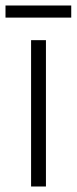

<svg xmlns="http://www.w3.org/2000/svg" viewBox="-39 -678 279 698"><path d="M220 -658H-19V-614H220ZM128 0V-532H74V0Z"/></svg>

Font: Noto Sans Thai Cond Light
Style: Regular
Weight: 300
Width: 3
Designer: Monotype Design Team
Foundry: Monotype Imaging Inc.
Version: Version 2.002